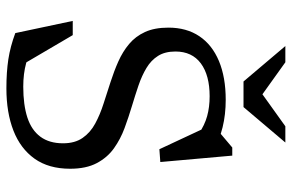

<svg xmlns="http://www.w3.org/2000/svg" viewBox="-180 -744 934 615"><g transform="rotate(90 287.5 -437.0)"><path d="M470.5 -650.5 398 -667 453 -713.5H479L499.5 -483L458.5 -480L387.5 -632L410 -605.5Q381.5 -625 352.5 -633Q323.5 -641 289 -641Q221.5 -641 183.5 -612.8Q145.5 -584.5 145.5 -531.5Q145.5 -498 159.5 -475.8Q173.5 -453.5 198 -438.8Q222.5 -424 254 -413.2Q285.5 -402.5 320.5 -392Q355.5 -381.5 390.8 -368.5Q426 -355.5 455.5 -334.5Q485 -313.5 503 -279.5Q521 -245.5 521 -194Q521 -125.5 488.8 -80.2Q456.5 -35 398.8 -12.5Q341 10 263.5 10Q211.5 10 170.5 3.8Q129.5 -2.5 86.5 -18.5L47.5 -202.5H93L199.5 -21L109 -83.5Q149.5 -62.5 183 -53.2Q216.5 -44 258 -44Q316.5 -44 357 -57.2Q397.5 -70.5 418.5 -99Q439.5 -127.5 439.5 -171.5Q439.5 -209.5 422.2 -234.2Q405 -259 376.2 -274.5Q347.5 -290 313 -301Q278.5 -312 243.5 -323.5Q209 -334.5 177.5 -348.5Q146 -362.5 121.5 -383Q97 -403.5 83 -434Q69 -464.5 69 -509Q69 -567 96.5 -608Q124 -649 176 -670.8Q228 -692.5 300 -692.5Q347.5 -692.5 388.2 -682.5Q429 -672.5 470.5 -650.5ZM291 -804H274L385 -883.5H437L323.5 -749.5H241.5L128 -883.5H180Z"/></g></svg>

Font: Newsreader
Style: Regular
Weight: 400
Designer: Hugues Gentile
Foundry: Production Type
Version: Version 1.003